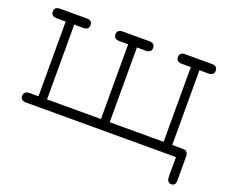

<svg xmlns="http://www.w3.org/2000/svg" viewBox="-124 -810 1400 1175"><g transform="rotate(20 576.0 -222.5)"><path d="M44.9 -30.8Q44.9 -42 52.5 -51.5Q60.1 -61 79.1 -62H140.1V-548.8H83Q44.9 -548.8 44.9 -579.8Q44.9 -610.8 82 -610.8H254.9Q291 -610.8 291 -579.8Q291 -548.8 253.9 -548.8H195.8V-62H546.9V-548.8H490.2Q453.1 -548.8 453.1 -579.8Q453.1 -610.8 488.8 -610.8H662.1Q698.2 -610.8 698.2 -579.8Q698.2 -548.8 661.1 -548.8H604V-62H955.1V-548.8H897.9Q859.9 -548.8 859.9 -579.8Q859.9 -610.8 896 -610.8H1069.8Q1106 -610.8 1106 -579.8Q1106 -548.8 1068.8 -548.8H1011.2V-62H1078.1Q1087.9 -62 1095 -60.5Q1102.1 -59.1 1108.6 -49.6Q1115.2 -40 1115.2 -22.9V132.8Q1115.2 166 1086.9 166Q1075.7 166 1067.9 158Q1060.1 149.9 1059.1 138.2Q1058.1 132.3 1058.1 120.1V0H83Q44.9 0 44.9 -30.8Z"/></g></svg>

Font: CMU Typewriter Text Variable Width
Style: Medium
Weight: 500
Version: Version 0.7.0